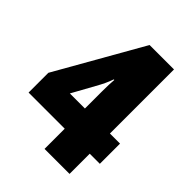

<svg xmlns="http://www.w3.org/2000/svg" viewBox="-205 -887 928 928"><g transform="rotate(45 259.5 -423.0)"><path d="M264 -66H435V-204H504V-342H435V-780H268L17 -339V-204H264ZM161 -342 224 -456C241 -486 254 -513 263 -540H267C265 -519 264 -493 264 -456V-342Z"/></g></svg>

Font: Noto Sans Malayalam UI Condensed Black
Style: Regular
Weight: 900
Width: 3
Designer: Jelle Bosma - Monotype Design Team
Foundry: Monotype Imaging Inc.
Version: Version 2.104